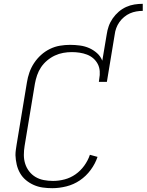

<svg xmlns="http://www.w3.org/2000/svg" viewBox="-20 -978 768 1006"><path d="M539 -797Q542 -819 549.5 -840.5Q557 -862 570.5 -881.5Q584 -901 602 -916.5Q620 -932 641 -941.5Q662 -951 684 -954.5Q706 -958 728 -958V-921Q711 -921 694 -918Q677 -915 661 -908Q645 -901 630.5 -889Q616 -877 605.5 -862Q595 -847 589 -830.5Q583 -814 581 -797ZM254 8Q228 8 203.5 4.5Q179 1 156.5 -9Q134 -19 115.5 -34.5Q97 -50 85 -71Q73 -92 67.5 -116Q62 -140 61 -165Q61 -179 63 -193Q65 -207 67 -220L121 -546Q125 -572 134 -598Q143 -624 158.5 -647.5Q174 -671 195 -690Q216 -709 241.5 -721.5Q267 -734 294 -738.5Q321 -743 347 -743Q373 -743 399 -739.5Q425 -736 447.5 -726Q470 -716 488.5 -699.5Q507 -683 516 -660L539 -797H581L540 -549H498L500 -565Q504 -585 502.5 -605.5Q501 -626 492 -643Q483 -660 468.5 -672.5Q454 -685 435.5 -692Q417 -699 397 -702Q377 -705 356 -705Q334 -705 311.5 -701Q289 -697 267.5 -687Q246 -677 227 -661Q208 -645 195 -625.5Q182 -606 174.5 -584Q167 -562 163 -540L109 -214Q105 -190 105 -166Q105 -142 112 -120Q119 -98 133 -80Q147 -62 166.5 -50.5Q186 -39 209.5 -34.5Q233 -30 258 -30Q288 -30 318.5 -38Q349 -46 375.5 -64.5Q402 -83 421.5 -110Q441 -137 451 -167L491 -156Q479 -120 455 -87.5Q431 -55 398.5 -33Q366 -11 328 -1.5Q290 8 254 8Z"/></svg>

Font: Iosevka Extralight Extended
Style: Italic
Weight: 200
Width: 7
Italic angle: -9°
Monospace: yes
Designer: Belleve Invis
Foundry: Belleve Invis
Version: Version 32.5.0; ttfautohint (v1.8.4)